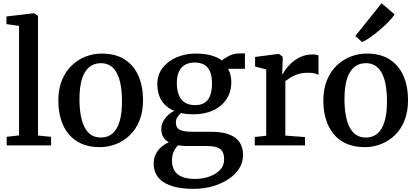

<svg xmlns="http://www.w3.org/2000/svg" viewBox="-20 -901 2580 1190"><path d="M98 -62V-740.5L20 -751.5V-799L190 -819H192L215.5 -802.5V-61L296.5 -53V0H21.5V-53Z M341.5 -277.5Q341.5 -349 363.8 -403.5Q386 -458 424.2 -494.8Q462.5 -531.5 510.5 -550.2Q558.5 -569 610 -569Q696.5 -569 753.5 -532Q810.5 -495 838.5 -429.8Q866.5 -364.5 866.5 -280.5Q866.5 -208.5 844.5 -153.8Q822.5 -99 784.2 -62.5Q746 -26 698 -7.5Q650 11 598 11Q533.5 11 485.2 -10.2Q437 -31.5 405.2 -70.2Q373.5 -109 357.5 -161.8Q341.5 -214.5 341.5 -277.5ZM605.5 -48.5Q647.5 -48.5 676.5 -73Q705.5 -97.5 720.8 -147Q736 -196.5 736 -271.5Q736 -324.5 729 -368Q722 -411.5 706.5 -443.2Q691 -475 666 -492.2Q641 -509.5 605 -509.5Q563 -509.5 533.2 -485.2Q503.5 -461 488 -411.5Q472.5 -362 472.5 -286.5Q472.5 -233.5 480 -189.8Q487.5 -146 503.2 -114.2Q519 -82.5 544.2 -65.5Q569.5 -48.5 605.5 -48.5Z M1179.5 269.5Q1117 269.5 1070.5 258.8Q1024 248 993.2 227.8Q962.5 207.5 947.5 178.5Q932.5 149.5 932.5 113Q932.5 81 945.2 55Q958 29 979.5 10.2Q1001 -8.5 1026.5 -18.5Q1003 -32 991.2 -53Q979.5 -74 979.5 -103Q979.5 -125 990.2 -146.2Q1001 -167.5 1019.2 -185.2Q1037.5 -203 1060 -214Q1007.5 -236 981.2 -278.2Q955 -320.5 955 -378.5Q955 -438.5 988.5 -481.2Q1022 -524 1076.2 -546.5Q1130.5 -569 1191.5 -569Q1245 -569 1286.2 -558.2Q1327.5 -547.5 1356 -526Q1367 -538 1397.8 -554Q1428.5 -570 1466 -570H1498V-474.5H1393.5Q1400 -464 1404.2 -451.2Q1408.5 -438.5 1411 -424Q1413.5 -409.5 1413.5 -394Q1414 -333 1384.5 -287.5Q1355 -242 1302 -217.2Q1249 -192.5 1179 -192.5Q1158 -192.5 1138.5 -194.5Q1119 -196.5 1101.5 -200.5Q1088 -188.5 1079 -174Q1070 -159.5 1070 -143Q1070 -108 1095 -96Q1120 -84 1180.5 -84H1291.5Q1358 -84 1401.2 -67.2Q1444.5 -50.5 1465.5 -18.5Q1486.5 13.5 1486.5 59.5Q1486.5 105.5 1462 143.8Q1437.5 182 1394.5 210.2Q1351.5 238.5 1296.2 254Q1241 269.5 1179.5 269.5ZM1191 208Q1235 208 1275.8 194Q1316.5 180 1342.8 153.2Q1369 126.5 1369 87.5Q1369 59.5 1360 41Q1351 22.5 1327 13.2Q1303 4 1258 4H1140.5Q1125 4 1110.8 2.8Q1096.5 1.5 1084 -0.5Q1066.5 16 1056.2 39.5Q1046 63 1046 94Q1046 129 1060.2 154.5Q1074.5 180 1106.2 194Q1138 208 1191 208ZM1189 -249.5Q1245 -249.5 1269.5 -284.5Q1294 -319.5 1294 -383.5Q1294 -428.5 1282 -457Q1270 -485.5 1246 -499.5Q1222 -513.5 1186.5 -513.5Q1153.5 -513.5 1128.8 -500.5Q1104 -487.5 1090 -459.5Q1076 -431.5 1076 -386.5Q1076 -345.5 1087.5 -314.5Q1099 -283.5 1124 -266.5Q1149 -249.5 1189 -249.5Z M1559 0V-52L1630 -59.5V-471L1561 -488.5V-548L1706 -567H1708.5L1732 -549V-529L1729 -441H1732Q1736.5 -451 1750.5 -470.8Q1764.5 -490.5 1788 -512Q1811.5 -533.5 1844 -548.5Q1876.5 -563.5 1917 -563.5Q1931 -563.5 1939.8 -561.8Q1948.5 -560 1954 -558V-436.5Q1947 -442 1931 -446Q1915 -450 1889 -450Q1852 -450 1825.2 -441Q1798.5 -432 1780 -420Q1761.5 -408 1748.5 -398.5V-60.5L1870.5 -51.5V0Z M1984 -277.5Q1984 -349 2006.2 -403.5Q2028.5 -458 2066.8 -494.8Q2105 -531.5 2153 -550.2Q2201 -569 2252.5 -569Q2339 -569 2396 -532Q2453 -495 2481 -429.8Q2509 -364.5 2509 -280.5Q2509 -208.5 2487 -153.8Q2465 -99 2426.8 -62.5Q2388.5 -26 2340.5 -7.5Q2292.5 11 2240.5 11Q2176 11 2127.8 -10.2Q2079.5 -31.5 2047.8 -70.2Q2016 -109 2000 -161.8Q1984 -214.5 1984 -277.5ZM2248 -48.5Q2290 -48.5 2319 -73Q2348 -97.5 2363.2 -147Q2378.5 -196.5 2378.5 -271.5Q2378.5 -324.5 2371.5 -368Q2364.5 -411.5 2349 -443.2Q2333.5 -475 2308.5 -492.2Q2283.5 -509.5 2247.5 -509.5Q2205.5 -509.5 2175.8 -485.2Q2146 -461 2130.5 -411.5Q2115 -362 2115 -286.5Q2115 -233.5 2122.5 -189.8Q2130 -146 2145.8 -114.2Q2161.5 -82.5 2186.8 -65.5Q2212 -48.5 2248 -48.5ZM2224.5 -641 2182 -677.5 2345 -881 2425.5 -812Q2414.5 -793 2389.8 -767.5Q2365 -742 2334.5 -716Q2304 -690 2275 -669.8Q2246 -649.5 2226 -641Z"/></svg>

Font: Merriweather 20pt SemiBold
Style: Regular
Weight: 600
Version: Version 2.100